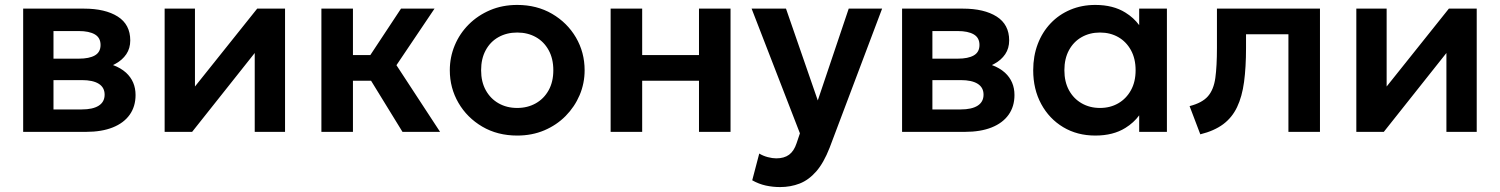

<svg xmlns="http://www.w3.org/2000/svg" viewBox="-20 -535 6085 779"><path d="M74 0V-500H320.5Q407 -500 457.8 -467.8Q508.5 -435.5 508.5 -371Q508.5 -339 492.5 -315.2Q476.5 -291.5 449 -276.5Q444 -273.5 438.5 -271Q470 -259.5 491.5 -240Q530 -204.5 530 -149.5Q530 -103 506.2 -69.5Q482.5 -36 437.5 -18Q392.5 0 329 0ZM197 -297H300Q342 -297 365 -310.2Q388 -323.5 388 -352.5Q388 -382 364.8 -395.5Q341.5 -409 300 -409H197ZM197 -91H312Q356.5 -91 380.5 -106.2Q404.5 -121.5 404.5 -151Q404.5 -180 380.8 -195Q357 -210 312 -210H197Z M648 0V-500H771V-184L1023.5 -500H1136.5V0H1013.5V-320L759.5 0Z M1284 0V-500H1412V-311.5H1482.5L1607 -500H1743L1588.5 -270.5L1765.5 0H1613L1485.5 -207.5H1412V0Z M2078.5 15Q1998.5 15 1936.8 -21.2Q1875 -57.5 1840 -117.8Q1805 -178 1805 -250Q1805 -303 1825 -351Q1845 -399 1881.8 -435.8Q1918.5 -472.5 1968.5 -493.8Q2018.5 -515 2078.5 -515Q2158 -515 2219.8 -479Q2281.5 -443 2316.8 -382.8Q2352 -322.5 2352 -250Q2352 -197 2331.8 -149.2Q2311.5 -101.5 2275 -64.5Q2238.5 -27.5 2188.5 -6.2Q2138.5 15 2078.5 15ZM2078.5 -97Q2120.5 -97 2153.8 -115.8Q2187 -134.5 2206 -168.8Q2225 -203 2225 -250Q2225 -297 2206 -331.5Q2187 -366 2154 -384.5Q2121 -403 2078.5 -403Q2036 -403 2002.8 -384.5Q1969.5 -366 1950.8 -331.5Q1932 -297 1932 -250Q1932 -203 1951 -168.8Q1970 -134.5 2003 -115.8Q2036 -97 2078.5 -97Z M2457.5 0V-500H2585.5V-311.5H2816V-500H2944V0H2816V-207.5H2585.5V0Z M3145 224Q3115.5 224 3087 217.8Q3058.5 211.5 3032 196.5L3060.5 88Q3076 97.5 3095 102.5Q3114 107.5 3129.5 107.5Q3161.5 107.5 3181.5 92.8Q3201.5 78 3212 46L3225.5 6L3029.5 -500H3169L3298 -127.5L3423.5 -500H3559L3346 64.5Q3322 126 3291.5 160.8Q3261 195.5 3224.2 209.8Q3187.5 224 3145 224Z M3640 0V-500H3886.5Q3973 -500 4023.8 -467.8Q4074.5 -435.5 4074.5 -371Q4074.5 -339 4058.5 -315.2Q4042.5 -291.5 4015 -276.5Q4010 -273.5 4004.5 -271Q4036 -259.5 4057.5 -240Q4096 -204.5 4096 -149.5Q4096 -103 4072.2 -69.5Q4048.5 -36 4003.5 -18Q3958.5 0 3895 0ZM3763 -297H3866Q3908 -297 3931 -310.2Q3954 -323.5 3954 -352.5Q3954 -382 3930.8 -395.5Q3907.5 -409 3866 -409H3763ZM3763 -91H3878Q3922.5 -91 3946.5 -106.2Q3970.5 -121.5 3970.5 -151Q3970.5 -180 3946.8 -195Q3923 -210 3878 -210H3763Z M4424 15Q4350.5 15 4293.8 -19Q4237 -53 4204.5 -113Q4172 -173 4172 -250Q4172 -308 4190.5 -356.5Q4209 -405 4242.8 -440.5Q4276.5 -476 4322.8 -495.5Q4369 -515 4424 -515Q4496.5 -515 4546 -484Q4580 -463 4602 -433V-500H4714.5V0H4602V-67Q4580 -37 4546 -16Q4496.5 15 4424 15ZM4443 -97Q4484.5 -97 4517 -115.8Q4549.5 -134.5 4568.5 -168.8Q4587.5 -203 4587.5 -250Q4587.5 -297 4568.5 -331.5Q4549.5 -366 4517 -384.5Q4484.5 -403 4443 -403Q4401.5 -403 4368.8 -384.5Q4336 -366 4317.2 -331.5Q4298.5 -297 4298.5 -250Q4298.5 -203 4317.2 -168.8Q4336 -134.5 4368.8 -115.8Q4401.5 -97 4443 -97Z M4850 10 4806.5 -104.5Q4857.5 -117.5 4881 -144.5Q4904.5 -171.5 4911 -219Q4917.5 -266.5 4917.5 -340.5V-500H5335.5V0H5207.5V-396H5035.5V-340.5Q5035.5 -262 5027.5 -202.5Q5019.5 -143 4999.2 -100.5Q4979 -58 4942.8 -31Q4906.5 -4 4850 10Z M5483 0V-500H5606V-184L5858.5 -500H5971.5V0H5848.5V-320L5594.5 0Z"/></svg>

Font: Geologica EX Med
Style: Regular
Weight: 500
Designer: Sindre Bremnes, Frode Helland
Foundry: Monokrom Skriftforlag AS
Version: Version 1.010;gftools[0.9.28]